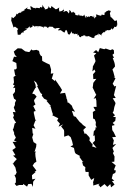

<svg xmlns="http://www.w3.org/2000/svg" viewBox="-20 -796 549 823"><path d="M152 -766C150 -756 149 -764 132 -762C143 -756 127 -762 124 -763C124 -757 122 -766 110 -770C112 -767 108 -768 114 -753C102 -761 91 -752 99 -765C90 -759 83 -754 77 -747C76 -745 83 -759 85 -750C74 -747 64 -744 74 -741C66 -742 62 -745 50 -730C65 -745 54 -728 52 -738C45 -727 51 -730 43 -724C37 -717 42 -727 38 -715C42 -721 32 -718 30 -724L28 -708L33 -694L38 -678L44 -682L58 -672L54 -666L56 -647H67C77 -665 79 -653 80 -656C84 -661 77 -672 81 -662C97 -671 102 -670 86 -672C108 -675 97 -679 109 -683C105 -679 111 -675 107 -677C112 -676 127 -685 117 -687C124 -689 132 -675 132 -685C145 -679 154 -692 141 -677C145 -690 158 -681 169 -679C169 -679 158 -671 168 -682H177C177 -684 181 -678 187 -675C185 -686 200 -676 190 -683C201 -679 208 -684 208 -678C221 -668 223 -680 212 -668C224 -679 221 -675 239 -676C228 -671 227 -663 234 -666C245 -668 237 -667 256 -656C263 -667 258 -665 264 -668C273 -656 268 -650 274 -649C278 -647 278 -645 287 -662C289 -643 297 -658 295 -660C286 -657 306 -644 296 -649C311 -657 298 -645 312 -652C313 -642 309 -641 321 -649C315 -649 318 -634 328 -637C324 -645 346 -639 334 -642C347 -650 345 -636 358 -641C344 -646 346 -633 349 -641C362 -642 357 -643 377 -633C369 -634 379 -635 384 -633C384 -650 397 -640 401 -652C400 -637 404 -645 402 -654C401 -649 416 -648 418 -640C414 -643 410 -649 427 -660C427 -655 430 -655 432 -666C436 -655 432 -663 432 -663C450 -673 438 -661 455 -669C456 -676 461 -675 464 -668C465 -680 471 -672 469 -681C472 -683 480 -673 482 -693C485 -678 477 -696 483 -689L481 -709L472 -706L458 -721L454 -723L451 -739L455 -749L444 -752H448C427 -746 439 -745 426 -740C437 -734 419 -732 429 -731C419 -732 420 -734 415 -733C416 -728 412 -728 406 -730C392 -733 406 -732 391 -734C395 -721 394 -730 384 -716C384 -731 382 -735 381 -721C374 -731 359 -729 367 -718C363 -734 346 -719 354 -716C355 -732 341 -727 351 -719C346 -717 342 -731 341 -734C338 -723 331 -734 340 -719C339 -731 320 -731 317 -726C329 -733 310 -737 317 -729C313 -731 314 -729 302 -732C302 -732 309 -736 292 -747C294 -743 296 -739 290 -744C278 -738 292 -747 276 -753C279 -744 277 -745 275 -738C263 -756 262 -747 250 -744C261 -757 250 -745 252 -761C252 -754 249 -747 233 -747C238 -752 230 -747 234 -764C216 -750 216 -760 217 -757C216 -760 202 -767 201 -771C198 -758 195 -757 188 -770C189 -755 173 -756 171 -756C177 -760 166 -761 163 -776C160 -756 159 -766 159 -764ZM123 -222 120 -224 118 -248 132 -244 124 -259 132 -280 136 -278 131 -284 125 -311V-318L133 -320L123 -341L120 -340L132 -348L127 -360L126 -367L137 -382L128 -392L118 -395L132 -420L134 -418L132 -434L125 -451L127 -449L135 -443L142 -429L134 -420L139 -427L152 -401L156 -395L161 -393L159 -386L169 -373L184 -366L179 -364L198 -342L191 -339L197 -340L203 -317L207 -306L204 -302L228 -290H230L225 -279L237 -266L231 -253L251 -263L242 -254L254 -239L255 -233V-210L273 -216L283 -208L289 -191L293 -174L282 -168L297 -162L299 -152L301 -143L305 -137L324 -127L320 -124L332 -107L338 -102L332 -103L336 -87L346 -79L345 -69L347 -59H360V-44L371 -25L384 -33L378 -9L381 -17C376 -21 382 -10 379 -1C388 -2 405 -10 407 -8C396 2 403 -9 410 7L428 -7L440 5L453 -7L456 7L471 -5L460 -20L470 -21L459 -31L464 -50L474 -55L477 -66L472 -65L469 -70L476 -87L458 -102L470 -103L471 -125L464 -140L468 -146L462 -162L478 -179L464 -175L468 -194L461 -208L477 -209L467 -230L463 -235L461 -240L460 -257L472 -260L463 -269L474 -278L476 -294L464 -295L473 -302L463 -313L467 -320L470 -337L475 -352L474 -357L463 -375L476 -376L468 -389L469 -391L472 -405L478 -428L471 -425L463 -437L475 -460L466 -467L472 -464C470 -472 468 -479 466 -487L462 -498L473 -511L472 -521L470 -529L463 -548H469L462 -561L469 -567L468 -581L462 -585L453 -581L433 -588L427 -585L408 -590L401 -572L394 -580L391 -581L379 -571L393 -568L383 -558L389 -537V-532L378 -511V-507L376 -490L385 -498L389 -489L379 -478L380 -457L393 -458L380 -441L378 -425L377 -421C382 -411 387 -400 392 -390L394 -392L381 -372L390 -376L393 -365L394 -338H381L382 -334L389 -323L378 -316L379 -288L386 -285L391 -272L390 -260L395 -249L390 -251L389 -241L382 -233L380 -213L386 -216L387 -193L375 -181L378 -182L394 -162L374 -169L378 -175L363 -194L365 -202L363 -208L348 -224L343 -222L337 -239L349 -251L333 -262L334 -263L321 -274L309 -289L305 -295L296 -298L288 -321L302 -317L292 -332L288 -343L274 -356H270L267 -372L266 -370L264 -381L259 -398L237 -395L246 -410L237 -425L231 -433V-434L216 -455V-448L202 -459L209 -482L198 -480V-483L199 -498L193 -519L183 -524L184 -523L161 -535L160 -555L158 -557L157 -554C145 -575 146 -567 150 -566C147 -583 146 -578 141 -580C138 -587 117 -574 115 -585L106 -573H103L88 -576L72 -588L56 -589L39 -575L44 -561L52 -552L40 -553L33 -534L50 -526C51 -518 51 -511 52 -503L44 -497L40 -500L45 -473L50 -474L38 -466L40 -443L36 -433L43 -430L36 -418L45 -420L44 -402L35 -391L41 -370L42 -373L49 -366L44 -355V-346L39 -335L47 -315L35 -316L40 -299L36 -294L40 -284L49 -270L43 -267L38 -246L35 -241L41 -226L40 -222L48 -206L40 -194L52 -188H34L47 -165L46 -162L33 -153L46 -131L36 -129L52 -114L41 -102L35 -93L34 -97L46 -78L50 -60L52 -59L47 -47L42 -46L48 -32V-14L43 -8L51 1L62 -3H79V-8L96 4L101 -7L115 -8L121 5L122 -17L132 -30L118 -27L117 -45L133 -59H128L136 -65C131 -72 125 -79 120 -86L127 -97L136 -103L132 -126L131 -141L135 -147L128 -145L135 -167L136 -179L116 -192L124 -186L118 -207C120 -212 121 -217 123 -222Z"/></svg>

Font: Charger Distortion
Style: 1
Weight: 400
Designer: Jasper
Foundry: Cannot Into Space Fonts
Version: Version 0.98